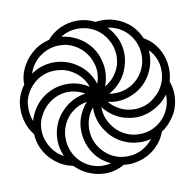

<svg xmlns="http://www.w3.org/2000/svg" viewBox="-71 -657 741 739"><g transform="rotate(-10 300.0 -287.0)"><path d="M311.5 -242V-241Q311.5 -201 335.5 -168Q353 -142.5 380.2 -128.2Q407.5 -114 439 -114Q470 -114 497 -128Q524 -142 542.5 -168Q565 -202 565 -242V-246.5Q554 -231.5 538.5 -218Q516.5 -200 490 -190Q463.5 -180 436 -180Q420 -180 397.5 -185Q371.5 -191.5 349.8 -206.2Q328 -221 311.5 -242ZM166 -38Q128 -45.5 97.8 -69.8Q67.5 -94 51.5 -129Q40 -154.5 38.5 -184.5Q21.5 -205 12.5 -231.5Q3.5 -258 3.5 -286Q3.5 -310.5 8.5 -327.5Q16.5 -355.5 34.5 -379.5H34Q33.5 -416.5 52.5 -451Q71.5 -485.5 103.5 -508Q127.5 -525 158 -532Q179.5 -557.5 210.8 -571.8Q242 -586 276 -586Q313.5 -586 346.5 -569Q362.5 -571 372 -571Q404 -571 433.5 -558.8Q463 -546.5 486 -523.5Q507 -501.5 517.5 -475Q553.5 -455 573.8 -418Q594 -381 594 -339Q594 -315 587.5 -294Q597 -266.5 597 -241Q597 -216 589.5 -192.2Q582 -168.5 567 -149.5Q550 -125 525 -109Q511.5 -73 482.8 -47.2Q454 -21.5 416 -12Q396 -7 378 -7Q368 -7 358 -8.5Q322.5 12 283 12Q248 12 212.5 -4.5Q188.5 -15.5 166 -38ZM310 -149.5Q295 -169 287.2 -192.5Q279.5 -216 279.5 -241V-246.5Q250.5 -212 250.5 -164.5Q250.5 -137 262 -112.2Q273.5 -87.5 295 -68.5Q330 -38 377 -38Q395.5 -38 409.5 -42Q430.5 -47.5 448 -59.5Q465.5 -71.5 478.5 -88Q460 -83 439 -83Q400 -83 365.8 -100.5Q331.5 -118 310 -149.5ZM373 -253.5Q357 -253.5 339.5 -257.5Q365 -227 405.5 -215.5Q420 -212 437 -212Q460 -212 480.8 -219.8Q501.5 -227.5 517.5 -242.5Q540 -260.5 552 -286.2Q564 -312 564 -341Q564 -365.5 555 -387.2Q546 -409 529.5 -426Q530 -421.5 530 -413Q530 -366.5 506.2 -327.8Q482.5 -289 440.5 -269Q408 -253.5 373 -253.5ZM43.5 -235Q49 -254.5 59.5 -273Q80 -309.5 116.5 -331Q153 -352.5 196.5 -352.5Q241 -352.5 281 -327Q274.5 -346 262 -362.2Q249.5 -378.5 232.5 -389.5Q201 -411.5 160.5 -411.5Q136 -411.5 117 -404.5Q88.5 -394 67.5 -371.2Q46.5 -348.5 38 -319.5Q34 -306 34 -286Q34 -258.5 43.5 -235ZM81 -142Q99 -101.5 137 -82Q123 -113 123 -146.5Q123 -177.5 134.8 -206.5Q146.5 -235.5 168.5 -257Q186 -276 209.5 -288Q233 -300 259.5 -304Q225 -324 184.5 -321.5Q153.5 -318 128 -301Q102.5 -284 87 -257.5Q69 -228.5 69 -194.5Q69 -167 81 -142ZM107 -434Q134 -443.5 160.5 -443.5Q184.5 -443.5 207.8 -436.2Q231 -429 251 -415Q272 -401 287.8 -379.8Q303.5 -358.5 311.5 -333.5Q319.5 -354 319.5 -376Q319.5 -397.5 314.5 -410.5Q306.5 -440 286 -462.5Q265.5 -485 236.5 -496.5Q217.5 -504 192.5 -504Q154 -504 120.5 -481.5Q103 -469.5 90.2 -452.2Q77.5 -435 71 -415Q88.5 -427 107 -434ZM227 -31Q252 -19 280 -19Q293 -19 310.5 -22.5Q292 -31.5 275 -44.5Q248 -67.5 233.5 -100Q219 -132.5 219 -168.5Q219 -197 229.8 -223.5Q240.5 -250 260 -271.5Q220.5 -265.5 190.5 -236Q173 -217.5 164 -195.2Q155 -173 155 -148.5Q155 -110 174 -78.8Q193 -47.5 227 -31ZM247 -526Q283.5 -512.5 309.5 -484.2Q335.5 -456 344.5 -419Q350.5 -399 350.5 -377Q350.5 -347 339.5 -318Q356.5 -327.5 370.2 -342.2Q384 -357 392.5 -375.5Q403.5 -398 403.5 -427Q403.5 -461 385.5 -491Q368.5 -521 339.5 -538Q310.5 -555 275 -555Q237 -555 207 -535.5Q228.5 -533 247 -526ZM374 -285.5Q402.5 -285.5 427 -297.5Q460.5 -313.5 479.8 -344.2Q499 -375 499 -412Q499 -437 489.8 -460Q480.5 -483 463.5 -501.5Q432 -533.5 388 -539Q402.5 -524.5 413 -506.5Q423.5 -489.5 429 -469Q434.5 -448.5 434.5 -428Q434.5 -395.5 420 -362.5Q410 -339 391.8 -319.5Q373.5 -300 350 -287.5Q360.5 -285.5 374 -285.5Z"/></g></svg>

Font: JuliaMono MediumItalic
Style: Regular
Weight: 500
Italic angle: -9°
Monospace: yes
Designer: cormullion
Foundry: corm
Version: Version 0.049; ttfautohint (v1.8.4)